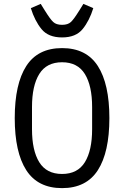

<svg xmlns="http://www.w3.org/2000/svg" viewBox="-20 -958 640 990"><path d="M56 -349Q56 -525 115.5 -617.5Q175 -710 300 -710Q425 -710 484.5 -617.5Q544 -525 544 -349Q544 -173 484.5 -80.5Q425 12 300 12Q175 12 115.5 -80.5Q56 -173 56 -349ZM455 -292V-406Q455 -516 417.5 -576.5Q380 -637 300 -637Q220 -637 182.5 -576.5Q145 -516 145 -406V-292Q145 -182 182.5 -121.5Q220 -61 300 -61Q380 -61 417.5 -121.5Q455 -182 455 -292ZM139 -916 190 -938 211 -904 213 -901Q239 -859 254.5 -844.5Q270 -830 300 -830Q330 -830 345.5 -844.5Q361 -859 387 -901L389 -904L410 -938L461 -916Q441 -851 406 -808Q371 -765 300 -765Q229 -765 194 -808Q159 -851 139 -916Z"/></svg>

Font: iA Writer Mono V
Style: Regular
Weight: 400
Designer: Mike Abbink, Paul van der Laan, Pieter van Rosmalen
Foundry: Bold Monday
Version: Version 2.000